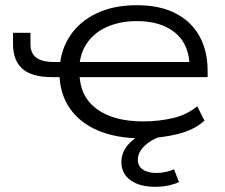

<svg xmlns="http://www.w3.org/2000/svg" viewBox="-20 -523 863 737"><path d="M523 8Q429 8 358.5 -21Q288 -50 248.5 -106.5Q209 -163 208 -243L222 -227H179Q102 -227 66 -259Q30 -291 30 -353V-397H97V-352Q97 -319 119 -302Q141 -285 188 -285H224L209 -262Q213 -332 249.5 -386.5Q286 -441 351 -472Q416 -503 505 -503Q594 -503 654.5 -471.5Q715 -440 746 -383.5Q777 -327 777 -250V-227H272L285 -243Q286 -153 351 -105Q416 -57 529 -57Q589 -57 643 -69.5Q697 -82 737 -115L765 -60Q726 -24 660.5 -8Q595 8 523 8ZM505 -442Q443 -442 393.5 -421Q344 -400 315 -359Q286 -318 284 -259L270 -285H734L708 -262Q708 -351 653.5 -396.5Q599 -442 505 -442ZM576 194Q515 194 480.5 168.5Q446 143 446 99Q446 58 478 25.5Q510 -7 572 -28L598 0Q570 10 550 24.5Q530 39 519.5 55.5Q509 72 509 90Q509 114 528 127.5Q547 141 581 141Q597 141 614 137.5Q631 134 648 127L667 176Q650 184 626.5 189Q603 194 576 194Z"/></svg>

Font: Nunito Sans 7pt Expanded Light
Style: Regular
Weight: 300
Width: 7
Designer: Vernon Adams
Foundry: Vernon Adams
Version: Version 3.101;gftools[0.9.27]